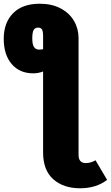

<svg xmlns="http://www.w3.org/2000/svg" viewBox="-25 -783 594 1029"><path d="M549 181Q491 226 404 226Q315 226 260.5 177.5Q206 129 206 35V-400Q181 -390 153 -390Q80 -390 37.5 -440Q-5 -490 -5 -575Q-5 -661 45 -712Q95 -763 188 -763Q253 -763 300 -738Q347 -713 371.5 -671Q396 -629 396 -579V47Q396 91 435 91Q461 91 487 76ZM206 -519V-588Q206 -615 200 -625Q194 -635 179 -635Q163 -635 155.5 -622.5Q148 -610 148 -578Q148 -544 157.5 -530.5Q167 -517 186 -517Q194 -517 206 -519Z"/></svg>

Font: Fira Sans Extra Condensed Black
Style: Regular
Weight: 900
Width: 1
Designer: Carrois Corporate & Edenspiekermann AG
Foundry: Carrois Corporate GbR & Edenspiekermann AG
Version: Version 4.203